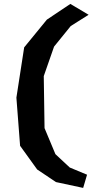

<svg xmlns="http://www.w3.org/2000/svg" viewBox="-20 -797 478 966"><path d="M334 -777.3 215.8 -698.2 101.6 -558.6 62.5 -305.7 81.1 -63.5 167 55.7 261.7 119.1 398.4 148.4 418 82 331.1 45.9 258.8 -21.5 204.1 -152.3 200.2 -414.1 252 -562.5 335.9 -666 425.8 -722.7Z"/></svg>

Font: MaokenAssortedSans-TC
Style: Regular
Weight: 500
Version: Version 0.83